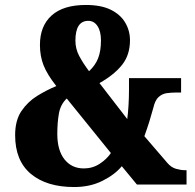

<svg xmlns="http://www.w3.org/2000/svg" viewBox="-20 -744 786 774"><path d="M279 10Q168 10 104.5 -43Q41 -96 41 -199Q41 -259 66.5 -296.5Q92 -334 130 -357.5Q168 -381 207 -397Q170 -444 155.5 -481Q141 -518 141 -563Q141 -639 188 -681.5Q235 -724 326 -724Q388 -724 427 -704.5Q466 -685 485 -652.5Q504 -620 504 -582Q504 -523 472.5 -483Q441 -443 381 -409L493 -264Q496 -286 498 -318Q500 -350 500 -382V-429H710V-371H691Q671 -371 652.5 -368.5Q634 -366 619.5 -353Q605 -340 598 -309Q591 -283 582 -254Q573 -225 562 -195L654 -88Q670 -69 689.5 -63.5Q709 -58 724 -58H732V0H532L471 -74Q443 -40 393 -15Q343 10 279 10ZM339 -457Q364 -480 375.5 -509Q387 -538 387 -581Q387 -618 373 -639Q359 -660 336 -660Q284 -660 284 -580Q284 -547 299.5 -518Q315 -489 339 -457ZM318 -65Q353 -65 381.5 -83.5Q410 -102 427 -127L249 -347Q224 -323 217.5 -286.5Q211 -250 211 -204Q211 -138 240 -101.5Q269 -65 318 -65Z"/></svg>

Font: Noto Serif Lao Condensed Black
Style: Regular
Weight: 900
Width: 3
Designer: Monotype Design Team
Foundry: Monotype Imaging Inc.
Version: Version 2.003; ttfautohint (v1.8.4.7-5d5b)